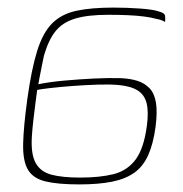

<svg xmlns="http://www.w3.org/2000/svg" viewBox="-20 -482 481 506"><path d="M189 4Q132 4 99.5 -4Q67 -12 53.5 -35Q40 -58 41 -103Q42 -148 52 -221Q63 -300 78 -348Q93 -396 117.5 -420.5Q142 -445 181 -453.5Q220 -462 279 -462Q314 -462 349 -459.5Q384 -457 398 -452Q414 -448 415 -440Q416 -432 415 -424Q414 -425 411 -426.5Q408 -428 403.5 -429.5Q399 -431 393 -432Q379 -436 359.5 -438.5Q340 -441 316.5 -442Q293 -443 265 -443Q211 -443 178 -433Q145 -423 126.5 -400Q108 -377 96 -336Q94 -326 90.5 -309.5Q87 -293 84.5 -279Q82 -265 81 -260Q110 -266 148.5 -269.5Q187 -273 226.5 -275Q266 -277 298 -276Q323 -275 342 -269Q361 -263 374 -249.5Q387 -236 391 -211.5Q395 -187 390 -148Q384 -103 370.5 -73Q357 -43 333.5 -26.5Q310 -10 274.5 -3Q239 4 189 4ZM191 -14Q243 -14 279 -23Q315 -32 337 -61Q359 -90 367 -150Q372 -187 366.5 -209.5Q361 -232 343 -243.5Q325 -255 292 -258Q270 -260 238 -259Q206 -258 172.5 -255.5Q139 -253 113 -250Q87 -247 78 -245Q77 -238 74 -215Q71 -192 68 -166Q65 -140 64 -123Q61 -76 74 -52.5Q87 -29 116 -21.5Q145 -14 191 -14Z"/></svg>

Font: Genos Thin
Style: Italic
Weight: 100
Italic angle: -8°
Designer: Robert E. Leuschke
Foundry: Robert E. Leuschke
Version: Version 1.010